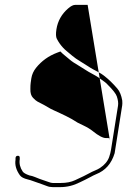

<svg xmlns="http://www.w3.org/2000/svg" viewBox="-20 -583 547 787"><path d="M430.3 -8.5C431.2 -14.2 428.7 -17 422.7 -17H414.7C401.7 -17 383.5 -26.6 360 -45.7C350.4 -53.5 337.6 -61.3 321.4 -69C313.1 -73 305.5 -76.7 298.7 -80C280.8 -91.5 265 -100.5 251.4 -107L226.3 -119C218 -123 209.3 -127 200.2 -131C191.2 -135 183.2 -139.2 176.2 -143.7C169.2 -148.2 155.1 -155.8 133.9 -166.5C129.2 -168.8 123.1 -174 115.3 -182.1C107.6 -190.1 104 -202.1 104.5 -218C104.7 -223.3 104.8 -228.2 104.8 -232.5C104.8 -236.8 106.1 -246.8 108.5 -262.3C111 -277.8 117.4 -292 127.8 -305C150.4 -333.2 179.2 -353.8 214.1 -367L224.8 -371C226.1 -371 227.1 -371.3 227.9 -372C231.8 -367.3 237.4 -362.2 244.5 -356.5C251.6 -350.8 258.9 -344.7 266.6 -338.1C274.2 -331.4 288.1 -322.3 308.2 -310.5C316.7 -305.5 324.1 -300.8 330.5 -296.5C336.8 -292.2 347.3 -286.1 361.9 -278.3C376.6 -270.6 392.6 -259.9 410 -246.5C414.8 -242.8 418.9 -239 422.2 -235C442.9 -214.5 455.1 -198.8 458.8 -188C463.8 -173.3 465.4 -160.7 463.8 -150L435.2 30C433.7 39.7 431.1 50 427.3 61C421.1 78.3 408.6 93.1 389.8 105.5C384.2 109.2 377.3 112.7 369.1 116C360.9 119.3 353 123.2 345.3 127.5C337.6 131.8 330.2 135.7 323 139C315.8 142.3 304.1 147.8 287.9 155.5C271.7 163.2 252.2 167 229.5 167H196C191.7 167 186.1 165.7 179.2 163C172.3 160.3 164.6 157.7 156.2 155.1C147.9 152.5 136.8 148.3 122.9 142.5C115.7 139.5 108.2 137.3 100.5 136C85.6 130.8 76.5 125.5 73 120C62.2 104 58.2 87.3 60.9 70L60.9 64C61.1 58 58.4 55.2 52.7 55.5C47 55.8 44 59 43.7 65L43.6 72C40.3 92.9 46.2 114 61.5 135.4C66.9 143 77.7 148.7 93.8 152.5C100.9 154.2 107.9 156.3 114.8 159C126.3 163.4 138.2 167.6 150.3 171.5C157.6 173.8 164.9 176.5 172.1 179.5C179.3 182.5 187.3 184 196.1 184H226.9C254.9 184 281.9 177.3 308 164C314.6 160.7 321.4 157.3 328.6 154C335.8 150.7 343.2 146.8 350.9 142.5C358.6 138.2 366.4 134.3 374.2 131C411.8 116.3 437 87.7 449.9 45L480.9 -151C481.7 -155.7 481.7 -162.3 481.1 -171C477.4 -192 470.9 -208 461.7 -219C443.7 -240.3 424.9 -258.5 405.3 -273.5C398.8 -278.5 391.7 -283 384 -287C376.3 -291 368.7 -295 361.4 -299C354 -303 347.1 -307.2 340.8 -311.5C334.5 -315.8 324.4 -322.2 310.4 -330.6C296.4 -339 285 -346.9 276.1 -354.5C270.3 -359.5 262.4 -366 252.7 -374.1C242.9 -382.1 233.8 -391.9 225.4 -403.5C221.3 -409.2 217.2 -415.8 213.1 -423.6C209 -431.3 208.4 -444.4 211.3 -463C216.7 -497 232.7 -525.5 259.4 -548.5C270.6 -558.2 280.2 -563 288.2 -563H339.2Z"/></svg>

Font: Proton
Style: BkIt
Weight: 500
Version: Version 1.017